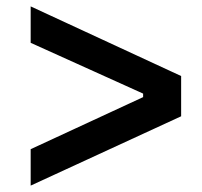

<svg xmlns="http://www.w3.org/2000/svg" viewBox="-20 -698 632 601"><path d="M547 -460V-334L76 -117V-231L428 -394V-405L76 -564V-678Z"/></svg>

Font: Myanmar Khyay
Style: Regular
Weight: 400
Designer: Danh Hong
Foundry: Google Inc.
Version: Version 1.10 March 4, 2015